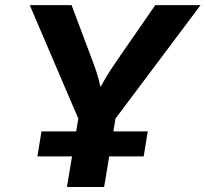

<svg xmlns="http://www.w3.org/2000/svg" viewBox="-20 -748 822 768"><path d="M247.8 0 293.2 -273.6 99 -727.5H266.3L351.5 -500.8Q364.9 -466.6 374 -433.1Q383.1 -399.5 390.9 -352.8H358.3Q381 -400 401 -433.7Q421 -467.5 444.3 -500.8L601 -727.5H782.3L441.9 -273.6L396.5 0ZM129.5 -122.3 146 -222.3H571.1L554.7 -122.3Z"/></svg>

Font: Inter
Style: Italic
Weight: 400
Italic angle: -9.3988°
Designer: Rasmus Andersson
Foundry: rsms
Version: Version 4.001;git-66647c0bb